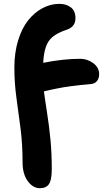

<svg xmlns="http://www.w3.org/2000/svg" viewBox="-20 -780 554 1005"><path d="M189 205.1Q152.3 205.1 125.2 168Q98.1 130.9 98.1 68.8Q98.1 -25.4 87.4 -108.4Q76.7 -191.4 65.9 -268.8Q55.2 -346.2 55.2 -426.8Q55.2 -503.9 74.7 -567.9Q94.2 -631.8 127 -673.1Q159.7 -714.4 202.1 -737.1Q244.6 -759.8 291 -759.8Q326.7 -759.8 350.8 -741.5Q375 -723.1 375 -685.1Q375 -640.6 331.1 -625Q261.2 -602.5 235.6 -565.4Q210 -528.3 206.1 -451.2Q311 -472.2 400.9 -472.2Q437 -472.2 468 -449.5Q499 -426.8 499 -391.1Q499 -370.1 487.5 -355.7Q476.1 -341.3 454.1 -339.8Q425.8 -337.4 400.4 -334.7Q375 -332 352.3 -328.9Q329.6 -325.7 314.7 -323.5Q299.8 -321.3 280.3 -317.1Q260.7 -313 254.2 -311.8Q247.6 -310.5 229.2 -306.2Q210.9 -301.8 210 -301.8Q212.4 -279.8 225.1 -198.5Q237.8 -117.2 244.4 -46.6Q251 23.9 251 105Q251 162.1 236.3 183.6Q221.7 205.1 189 205.1Z"/></svg>

Font: Shantell Sans Irregular
Style: Bold
Weight: 700
Designer: Stephen Nixon, Anya Danilova, Shantell Martin
Foundry: Arrow Type
Version: Version 1.006;[9816181b4]